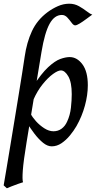

<svg xmlns="http://www.w3.org/2000/svg" viewBox="-25 -762 530 1026"><path d="M468.3 -684.1Q454.1 -673.8 435.8 -660.2Q417.5 -646.5 401.1 -636.5Q384.8 -626.5 376.5 -626.5Q367.7 -626.5 357.7 -640.4Q347.7 -654.3 335 -668.2Q322.3 -682.1 305.7 -682.1Q266.1 -682.1 240 -634.8Q213.9 -587.4 196.8 -484.9Q176.8 -365.7 157.2 -245.8Q137.7 -126 117.2 -2.9Q100.6 97.7 96.9 148.2Q93.3 198.7 98.1 211.9Q88.9 214.4 71.5 220.7Q54.2 227.1 37.1 233.6Q20 240.2 11.7 244.1L-5.4 228.5Q0.5 193.8 9.8 138.9Q19 84 30 17.3Q41 -49.3 52.5 -119.4Q64 -189.5 74.7 -254.9Q85.4 -320.3 93.8 -373.8Q102.1 -427.2 106.9 -459.5Q117.7 -535.2 145.5 -595.2Q173.3 -655.3 229 -696.8Q254.4 -715.8 284.2 -729Q314 -742.2 345.2 -742.2Q373.5 -742.2 397.2 -728.8Q420.9 -715.3 439 -701.2Q457 -687 468.3 -684.1ZM444.3 -306.2Q444.3 -254.4 428.7 -197.3Q413.1 -140.1 383.8 -88.4Q369.1 -63 348.6 -38.1Q328.1 -13.2 303.5 3.4Q278.8 20 251.5 20Q228.5 20 205.1 1Q181.6 -18.1 159.4 -47.1Q137.2 -76.2 118.7 -106.9L138.7 -154.8Q147.5 -136.2 167.2 -114.3Q187 -92.3 211.9 -76.4Q236.8 -60.5 260.7 -60.5Q285.2 -60.5 304 -74.2Q322.8 -87.9 333.5 -111.8Q349.6 -146 354 -186.3Q358.4 -226.6 358.4 -258.8Q358.4 -321.8 340.1 -353.8Q321.8 -385.7 300.3 -385.7Q284.7 -385.7 258.1 -366.5Q231.4 -347.2 202.9 -311.8Q174.3 -276.4 153.3 -228.5L150.4 -298.8Q195.8 -369.1 232.2 -402.8Q268.6 -436.5 297.1 -446.8Q325.7 -457 347.2 -457Q386.7 -457 415.5 -418.2Q444.3 -379.4 444.3 -306.2Z"/></svg>

Font: Gentium Book Plus
Style: Italic
Weight: 400
Italic angle: -8°
Designer: Victor Gaultney, Annie Olsen, Iska Routamaa, Becca Hirsbrunner
Foundry: SIL International
Version: Version 6.101